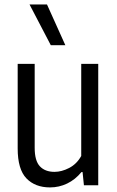

<svg xmlns="http://www.w3.org/2000/svg" viewBox="-20 -828 522 858"><path d="M59 -164.5V-542.5H135V-167.5Q135 -109.5 158.2 -84.8Q181.5 -60 223.5 -60Q255.5 -60 289.2 -77.5Q323 -95 343 -131V-542.5H419V0H355L349 -59H344Q316 -25 280 -7.8Q244 9.5 203.5 9.5Q137 9.5 98 -31Q59 -71.5 59 -164.5ZM207 -626 112 -808H190L272 -626Z"/></svg>

Font: Encode Sans Condensed
Style: Regular
Weight: 400
Width: 3
Designer: Multiple Designers
Foundry: Impallari Type
Version: Version 2.000